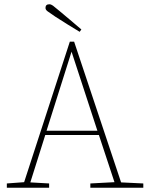

<svg xmlns="http://www.w3.org/2000/svg" viewBox="-20 -879 693 899"><path d="M198 -267H436L315 -637ZM12 0V-20L93 -26L307 -684H327L547 -25L651 -20V0H403V-20L516 -26L443 -247H192L122 -25L210 -20V0ZM361 -741 353 -730Q324 -747 295 -765.5Q266 -784 239 -801Q214 -818 203.5 -825.5Q193 -833 193 -842Q193 -859 211 -859Q219 -859 228 -852.5Q237 -846 258 -828Q281 -809 307.5 -786.5Q334 -764 361 -741Z"/></svg>

Font: Source Serif 4 ExtraLight
Style: Regular
Weight: 200
Designer: Frank Grießhammer
Foundry: Adobe
Version: Version 4.005;hotconv 1.1.0;makeotfexe 2.6.0